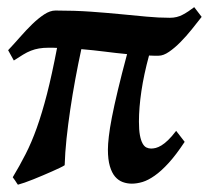

<svg xmlns="http://www.w3.org/2000/svg" viewBox="-20 -486 576 529"><path d="M488.8 -95.2Q465.3 -59.6 444.8 -37.1Q424.3 -14.6 406.2 -2Q388.2 10.7 372.6 15.4Q356.9 20 343.3 20Q330.1 20 318.1 15.6Q306.2 11.2 297.1 0.7Q288.1 -9.8 282.7 -28.1Q277.3 -46.4 277.3 -74.2Q277.3 -87.9 279.8 -109.6Q282.2 -131.3 288.3 -162.8Q294.4 -194.3 304.7 -237.3Q314.9 -280.3 330.1 -336.9Q299.3 -339.8 268.6 -343.8Q237.8 -347.7 204.1 -350.6Q195.3 -310.1 187.5 -267.8Q179.7 -225.6 173.6 -184.3Q167.5 -143.1 163.3 -104Q159.2 -64.9 158.2 -30.8Q153.8 -27.8 144.5 -23.4Q135.3 -19 123.3 -13.7Q111.3 -8.3 97.9 -2.7Q84.5 2.9 71.8 8.1Q59.1 13.2 47.9 17.1Q36.6 21 29.3 22.9Q28.3 21.5 26.1 18.3Q23.9 15.1 21.5 11.2Q18.6 7.3 15.1 2.4Q34.2 -29.3 50.5 -61.3Q66.9 -93.3 81.3 -133.5Q95.7 -173.8 109.4 -226.8Q123 -279.8 137.2 -354Q131.3 -354.5 125.5 -354.5H113.8Q99.1 -354.5 87.6 -352.5Q76.2 -350.6 65.4 -346.4Q54.7 -342.3 43.5 -335.4Q32.2 -328.6 18.1 -319.3L2.4 -347.7Q18.1 -364.3 34.9 -383.5Q51.8 -402.8 68.6 -419.2Q85.4 -435.5 101.8 -446.3Q118.2 -457 132.8 -457Q185.5 -457 229.7 -453.9Q273.9 -450.7 312 -447Q350.1 -443.4 383.5 -440.2Q417 -437 448.2 -437Q467.8 -437 483.6 -445.6Q499.5 -454.1 515.1 -466.3L535.6 -439.5Q523.4 -423.8 508.3 -405Q493.2 -386.2 477.3 -370.1Q461.4 -354 445.8 -343.3Q430.2 -332.5 417 -332.5H403.8Q397.5 -332.5 390.6 -333Q376.5 -281.2 369.6 -235.1Q362.8 -189 362.8 -150.9Q362.8 -127.9 365.5 -113.5Q368.2 -99.1 372.8 -90.8Q377.4 -82.5 383.5 -79.6Q389.6 -76.7 396.5 -76.7Q402.3 -76.7 409.2 -78.4Q416 -80.1 424.6 -85.2Q433.1 -90.3 443.1 -99.9Q453.1 -109.4 465.3 -125.5Z"/></svg>

Font: Gentium Basic
Style: Bold Italic
Weight: 700
Italic angle: -8°
Designer: J. Victor Gaultney and Annie Olsen
Foundry: SIL International
Version: Version 1.102; 2013; Maintenance release